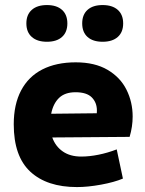

<svg xmlns="http://www.w3.org/2000/svg" viewBox="-20 -740 581 771"><path d="M512.7 -272Q512.7 -231.4 500.5 -190.4L189.9 -188Q202.6 -152.3 232.2 -131.8Q261.7 -111.3 306.2 -111.3Q338.9 -111.3 375.5 -118.7Q412.1 -126 448.7 -140.1L473.6 -22.9Q439 -8.3 385.7 1.5Q332.5 11.2 289.1 11.2Q168.5 11.2 101.8 -50.5Q35.2 -112.3 35.2 -240.7Q35.2 -320.8 64.7 -376.7Q94.2 -432.6 150.1 -461.2Q206.1 -489.7 284.2 -489.7Q360.8 -489.7 412.1 -459.5Q463.4 -429.2 488 -379.6Q512.7 -330.1 512.7 -272ZM369.1 -296.4Q369.1 -328.1 348.6 -348.9Q328.1 -369.6 283.2 -369.6Q240.7 -369.6 217 -346.7Q193.4 -323.7 185.5 -283.2L368.7 -285.2Q369.1 -289.1 369.1 -296.4ZM85.9 -646Q85.9 -681.2 107.7 -700.4Q129.4 -719.7 168.5 -719.7Q207.5 -719.7 229 -700.4Q250.5 -681.2 250.5 -646Q250.5 -610.8 229 -591.6Q207.5 -572.3 168.5 -572.3Q129.4 -572.3 107.7 -591.6Q85.9 -610.8 85.9 -646ZM310.1 -646Q310.1 -681.2 331.5 -700.4Q353 -719.7 392.1 -719.7Q431.2 -719.7 452.9 -700.4Q474.6 -681.2 474.6 -646Q474.6 -610.8 452.9 -591.6Q431.2 -572.3 392.1 -572.3Q353 -572.3 331.5 -591.6Q310.1 -610.8 310.1 -646Z"/></svg>

Font: Selawik
Style: Bold
Weight: 700
Designer: Aaron Bell
Foundry: Microsoft Corporation
Version: Version 1.01